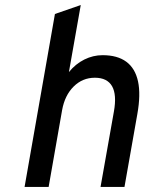

<svg xmlns="http://www.w3.org/2000/svg" viewBox="-20 -742 587 762"><path d="M77.5 0 198 -686.5 300.5 -722 253.5 -456Q280 -488.5 314.8 -505.8Q349.5 -523 387 -523Q446 -523 481.2 -497Q516.5 -471 527.8 -419Q539 -367 525 -289L474 0H379L432 -299Q444 -366 424.8 -399.8Q405.5 -433.5 356.5 -433.5Q307.5 -433.5 272.2 -398.5Q237 -363.5 226.5 -305L173 0Z"/></svg>

Font: Overpass Medium
Style: Italic
Weight: 500
Italic angle: -10°
Designer: Delve Withrington, Dave Bailey, Thomas Jockin
Foundry: Delve Fonts LLC
Version: Version 4.000